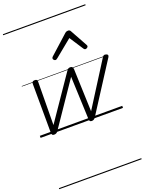

<svg xmlns="http://www.w3.org/2000/svg" viewBox="-259 -1134 1358 1758"><g transform="rotate(-20 420.5 -255.0)"><path d="M127 15Q114 15 109 8Q104 1 104 -11L102 -489Q102 -499 107.5 -507Q113 -515 129 -515Q143 -515 149 -510Q155 -505 155 -492L151 -70L441 -494Q449 -506 456.5 -510.5Q464 -515 476 -515Q489 -515 495.5 -508Q502 -501 503 -487L518 -71L787 -496Q794 -507 801 -512Q808 -517 819 -514Q835 -512 839.5 -503Q844 -494 837 -483L529 -4Q523 4 515 9.5Q507 15 494 15Q481 15 476 8Q471 1 471 -10L454 -430L164 -4Q159 4 150 9.5Q141 15 127 15ZM373 -623Q365 -623 358 -630Q351 -637 351 -645Q351 -650 353.5 -654Q356 -658 360 -662L541 -825Q549 -832 556 -834.5Q563 -837 571 -837Q578 -837 584.5 -834Q591 -831 595 -823L685 -660Q688 -655 689.5 -651Q691 -647 691 -644Q691 -635 682 -629Q673 -623 666 -623Q660 -623 655.5 -626Q651 -629 648 -634L560 -769L395 -634Q388 -629 383.5 -626Q379 -623 373 -623ZM0 490H803V500H0ZM0 -20H803V0H0ZM0 -505H803V-500H0ZM0 -1010H803V-1000H0Z"/></g></svg>

Font: Playwrite NZ Guides
Style: Regular
Weight: 400
Designer: Veronika Burian, José Scaglione
Foundry: TypeTogether
Version: Version 1.003